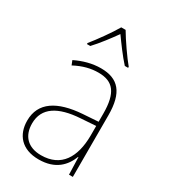

<svg xmlns="http://www.w3.org/2000/svg" viewBox="-190 -853 838 953"><g transform="rotate(30 229.0 -376.5)"><path d="M242 -763H217C193 -721 142 -650 111 -612V-606H130C164 -642 203 -694 230 -732C258 -693 295 -642 328 -606H347V-612C319 -645 267 -720 242 -763ZM232 -537C182 -537 133 -523 88 -501L98 -476C147 -502 190 -512 232 -512C316 -512 354 -467 354 -347V-301L266 -295C127 -285 44 -234 44 -129C44 -49 91 10 189 10C286 10 331 -42 353 -99H355L358 0H380V-353C380 -483 332 -537 232 -537ZM267 -271 354 -277V-220C353 -98 304 -14 189 -14C114 -14 72 -57 72 -129C72 -220 145 -263 267 -271Z"/></g></svg>

Font: Noto Sans Devanagari SemiCondensed Thin
Style: Regular
Weight: 100
Width: 4
Designer: Jelle Bosma - Monotype Design Team
Foundry: Monotype Imaging Inc.
Version: Version 2.004